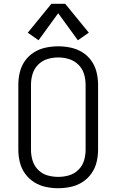

<svg xmlns="http://www.w3.org/2000/svg" viewBox="-20 -988 616 1016"><path d="M288 8Q321 8 354 1Q387 -6 415.5 -24Q444 -42 463.5 -69.5Q483 -97 491 -129.5Q499 -162 499 -195V-540Q499 -573 491 -606Q483 -639 463.5 -666.5Q444 -694 415.5 -711.5Q387 -729 354 -736Q321 -743 288 -743Q255 -743 222 -736Q189 -729 160.5 -711.5Q132 -694 112.5 -666.5Q93 -639 85 -606Q77 -573 77 -540V-195Q77 -162 85 -129.5Q93 -97 112.5 -69.5Q132 -42 160.5 -24Q189 -6 222 1Q255 8 288 8ZM288 -52Q259 -52 231 -60Q203 -68 182 -89Q161 -110 152.5 -138Q144 -166 144 -195V-540Q144 -569 152.5 -597Q161 -625 182 -646Q203 -667 231 -675.5Q259 -684 288 -684Q317 -684 345 -675.5Q373 -667 394.5 -646Q416 -625 424.5 -597Q433 -569 433 -540V-195Q433 -166 424.5 -138Q416 -110 394.5 -89Q373 -68 345 -60Q317 -52 288 -52ZM184 -775 288 -918 392 -775 450 -815 325 -968H252L127 -815Z"/></svg>

Font: Iosevka Sparkle Light
Style: Regular
Weight: 300
Designer: Belleve Invis
Foundry: Belleve Invis
Version: Version 4.5.0; ttfautohint (v1.8.3)